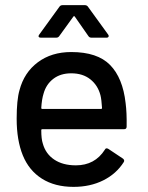

<svg xmlns="http://www.w3.org/2000/svg" viewBox="-20 -720 576 749"><path d="M474 -226Q474 -216 464 -216H145Q141 -216 141 -212Q141 -178 147 -160Q158 -120 191.5 -97.5Q225 -75 276 -75Q350 -75 389 -136Q393 -145 403 -139L460 -101Q467 -95 463 -88Q434 -42 383 -16.5Q332 9 267 9Q194 9 143.5 -23Q93 -55 69 -114Q45 -173 45 -257Q45 -330 56 -368Q74 -437 127.5 -477Q181 -517 258 -517Q360 -517 409.5 -466.5Q459 -416 470 -318Q475 -280 474 -226ZM150 -355Q143 -333 141 -299Q141 -295 145 -295H374Q378 -295 378 -299Q376 -332 372 -348Q362 -387 332.5 -410.5Q303 -434 258 -434Q216 -434 188 -412.5Q160 -391 150 -355ZM225 -700H310Q319 -700 323 -694L402 -585Q404 -583 404 -579Q404 -577 402 -575Q400 -573 396 -573H337Q329 -573 325 -579L272 -655Q271 -657 269 -657Q267 -657 266 -655L211 -579Q207 -573 199 -573H139Q133 -573 131 -576.5Q129 -580 133 -585L212 -694Q216 -700 225 -700Z"/></svg>

Font: BarlowMedium
Style: Regular
Weight: 500
Designer: Jeremy Tribby
Foundry: Tribby Type
Version: Version 1.422